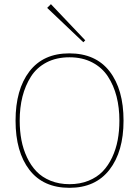

<svg xmlns="http://www.w3.org/2000/svg" viewBox="-20 -898 672 928"><path d="M557.1 -314.9Q557.1 -377.4 543.5 -431.2Q529.8 -484.9 501.7 -528.1Q473.6 -571.3 426 -596.2Q378.4 -621.1 315.9 -621.1Q252.4 -621.1 204.8 -596.2Q157.2 -571.3 129.6 -527.8Q102.1 -484.4 88.6 -431.2Q75.2 -377.9 75.2 -314.9Q75.2 -265.6 83.5 -221.4Q91.8 -177.2 110.4 -137.7Q128.9 -98.1 156.2 -69.6Q183.6 -41 224.6 -24.4Q265.6 -7.8 315.9 -7.8Q366.7 -7.8 407.7 -24.4Q448.7 -41 476.1 -69.3Q503.4 -97.7 522 -137.2Q540.5 -176.8 548.8 -220.9Q557.1 -265.1 557.1 -314.9ZM577.1 -314.9Q577.1 -165.5 509.3 -77.9Q441.4 9.8 315.9 9.8Q189 9.8 122.1 -77.1Q55.2 -164.1 55.2 -314.9Q55.2 -465.3 122.1 -552.7Q189 -640.1 314.9 -640.1Q442.4 -640.1 509.8 -553Q577.1 -465.8 577.1 -314.9ZM226.1 -877.9 392.1 -703.1 382.8 -693.8 208 -859.9Z"/></svg>

Font: Sinkin Sans 100 Thin
Style: Regular
Weight: 100
Designer: Keith Bates
Foundry: K-Type
Version: Sinkin Sans (version 1.0)  by Keith Bates   •   © 2014   www